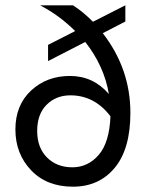

<svg xmlns="http://www.w3.org/2000/svg" viewBox="-20 -694 557 723"><path d="M396 -256Q336 -335 245 -335Q191 -335 155.5 -299.5Q120 -264 120 -201Q120 -138 157 -101Q194 -64 252.5 -64Q311 -64 351.5 -110.5Q392 -157 396 -256ZM471 -269Q471 -133 412 -62Q353 9 254.5 9Q156 9 97 -53Q38 -115 38 -206.5Q38 -298 97 -353Q156 -408 243.5 -408Q331 -408 390 -340Q372 -446 301 -536L161 -464V-525L263 -577Q204 -636 131 -674H255Q295 -648 330 -612L452 -674V-613L367 -569Q471 -435 471 -269Z"/></svg>

Font: Hind Jalandhar
Style: Regular
Weight: 400
Designer: Namrata Goyal
Foundry: Indian Type Foundry
Version: Version 0.702;PS 1.0;hotconv 1.0.81;makeotf.lib2.5.63406